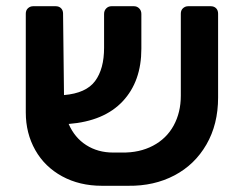

<svg xmlns="http://www.w3.org/2000/svg" viewBox="-20 -591 779 618"><path d="M675.5 -564.5C671.2 -568.8 665.3 -571 658 -571H586C579.3 -571 573.7 -568.8 569 -564.5C564.3 -560.2 562 -554.3 562 -547V-283C562 -247 554.3 -215 539 -187C523.7 -159 501.5 -137.3 472.5 -122C443.5 -106.7 410 -99.3 372 -100H344C311.3 -100 282.5 -108 257.5 -124C232.5 -140 213.7 -162.7 201 -192C277 -198 335 -222.3 375 -265C415 -307.7 435 -364 435 -434V-546C435 -553.3 432.7 -559.3 428 -564C423.3 -568.7 417.7 -571 411 -571H339C332.3 -571 326.7 -568.7 322 -564C317.3 -559.3 315 -553.3 315 -546V-437C315 -391.7 305.3 -356 286 -330C266.7 -304 233.3 -289 186 -285L183 -547C183 -554.3 180.8 -560.2 176.5 -564.5C172.2 -568.8 166.3 -571 159 -571H87C80.3 -571 74.7 -568.8 70 -564.5C65.3 -560.2 63 -554.3 63 -547V-229C63 -184.3 73.2 -144 93.5 -108C113.8 -72 142.7 -43.8 180 -23.5C217.3 -3.2 260 7 308 7H393C448.3 7.7 497.8 -3.5 541.5 -26.5C585.2 -49.5 619.5 -82.7 644.5 -126C669.5 -169.3 682 -219.7 682 -277V-547C682 -554.3 679.8 -560.2 675.5 -564.5Z"/></svg>

Font: Rubik
Style: Regular
Weight: 500
Designer: Hubert & Fischer
Foundry: Hubert & Fischer
Version: Version 1.100